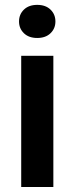

<svg xmlns="http://www.w3.org/2000/svg" viewBox="-20 -753 300 773"><path d="M194.8 -528.3V0H65.4V-528.3ZM56.6 -666.5Q56.6 -695.3 76.4 -714.4Q96.2 -733.4 129.9 -733.4Q163.6 -733.4 183.3 -714.4Q203.1 -695.3 203.1 -666.5Q203.1 -638.2 183.3 -619.1Q163.6 -600.1 129.9 -600.1Q96.2 -600.1 76.4 -619.1Q56.6 -638.2 56.6 -666.5Z"/></svg>

Font: Roboto SemiBold
Style: Regular
Weight: 600
Designer: Christian Robertson
Foundry: Google
Version: Version 3.009; 2024